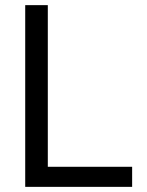

<svg xmlns="http://www.w3.org/2000/svg" viewBox="-20 -727 573 747"><path d="M78.1 -707H166V-78.1H494.1V0H78.1Z"/></svg>

Font: Pretendard JP Variable
Style: Regular
Weight: 400
Designer: Base glyphs from Inter by Rasmus Andersson; Hangul glyphs from Noto Sans CJK(Source Han Sans) by Jang Soo-young and Kang
Foundry: Kil Hyung-jin
Version: Version 1.307;Glyphs 3.2 (3192)